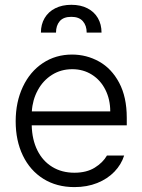

<svg xmlns="http://www.w3.org/2000/svg" viewBox="-20 -764 589 795"><path d="M44.9 -261.7Q44.9 -341.3 74.5 -404.3Q104 -467.3 157.2 -502.7Q210.4 -538.1 278.3 -538.1Q338.4 -538.1 390.1 -509.3Q441.9 -480.5 473.4 -421.4Q504.9 -362.3 504.9 -276.4V-245.1H111.3Q112.8 -185.5 134.8 -141.4Q156.7 -97.2 196.3 -73Q235.8 -48.8 288.1 -48.8Q338.4 -48.8 372.3 -69.8Q406.2 -90.8 422.9 -120.1H494.1Q482.4 -83 453.9 -53.2Q425.3 -23.4 382.8 -6.3Q340.3 10.7 288.1 10.7Q214.4 10.7 159.4 -23.7Q104.5 -58.1 74.7 -119.9Q44.9 -181.6 44.9 -261.7ZM436.5 -302.7Q436.5 -352.1 416.5 -392.1Q396.5 -432.1 360.6 -454.8Q324.7 -477.5 279.3 -477.5Q232.4 -477.5 195.3 -454.1Q158.2 -430.7 136.5 -390.6Q114.7 -350.6 111.8 -302.7ZM275.4 -744.1Q314 -744.1 342 -729.7Q370.1 -715.3 385.3 -689.2Q400.4 -663.1 400.4 -628.9H338.9Q338.9 -658.2 323 -676.3Q307.1 -694.3 275.4 -694.3Q242.7 -694.3 227.3 -676.3Q211.9 -658.2 211.9 -628.9H149.4Q149.4 -663.1 164.8 -689.2Q180.2 -715.3 208.7 -729.7Q237.3 -744.1 275.4 -744.1Z"/></svg>

Font: Pretendard Light
Style: Regular
Weight: 300
Designer: Base glyphs from Inter by Rasmus Andersson; Hangeul glyphs from Noto Sans CJK(Source Han Sans) by Jang Soo-young and Kan
Foundry: Kil Hyung-jin
Version: Version 1.309